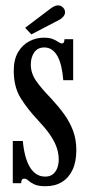

<svg xmlns="http://www.w3.org/2000/svg" viewBox="-20 -666 324 698"><path d="M146 11Q118.5 11 104.2 4Q90 -3 82.8 -9.8Q75.5 -16.5 68.5 -16.5Q62 -16.5 59.5 -12.2Q57 -8 57 0H26.5V-153.5H63Q65.5 -124.5 71.8 -100.5Q78 -76.5 88 -59.5Q98 -42.5 112 -33.2Q126 -24 144.5 -24Q162 -24 172.8 -33Q183.5 -42 188.5 -56Q193.5 -70 193.5 -86Q193.5 -110 185.2 -132.2Q177 -154.5 160.5 -178Q144 -201.5 118.5 -228.5Q82 -267 56 -308Q30 -349 30 -408.5Q30 -450 45.8 -476.5Q61.5 -503 86.5 -516Q111.5 -529 139 -529Q160 -529 172.5 -523.8Q185 -518.5 192.5 -513.2Q200 -508 205.5 -508Q209.5 -508 211.8 -511.5Q214 -515 214.5 -523.5H246V-374.5H210Q208 -401 203 -423Q198 -445 189.5 -460.8Q181 -476.5 169 -485Q157 -493.5 141 -493.5Q117 -493.5 104.5 -475.5Q92 -457.5 92 -431.5Q92 -400 110.8 -372.8Q129.5 -345.5 164.5 -309.5Q191.5 -280.5 212.5 -251.8Q233.5 -223 245.5 -191Q257.5 -159 257.5 -120.5Q257.5 -78 243.8 -48.8Q230 -19.5 205 -4.2Q180 11 146 11ZM94 -541 71.5 -565 162 -633.5Q169 -639 176.5 -642.8Q184 -646.5 191 -646.5Q198.5 -646.5 204.2 -642.8Q210 -639 213.5 -633Q216.5 -627.5 216.5 -621.5Q216.5 -612 208.5 -603.8Q200.5 -595.5 188 -590Z"/></svg>

Font: Imbue Thin 10pt Medium
Style: Regular
Weight: 500
Version: Version 1.102